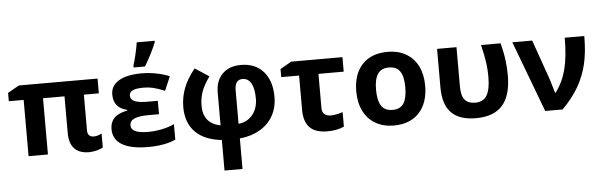

<svg xmlns="http://www.w3.org/2000/svg" viewBox="-56 -940 4275 1365"><g transform="rotate(-5 2082.0 -258.0)"><path d="M589.4 -99.1Q620.1 -99.1 648.4 -115.2V-16.1Q629.9 -4.4 601.1 2.4Q572.3 9.3 547.9 9.3Q480 9.3 444.3 -28.1Q408.7 -65.4 408.7 -139.2V-401.4H255.4V0H117.2V-401.4H11.2V-460.9L92.3 -506.8H653.8V-401.4H546.9V-144.5Q546.9 -121.6 559.1 -110.4Q571.3 -99.1 589.4 -99.1Z M1066.9 -312V-216.3H990.7Q924.8 -216.3 891.4 -201.7Q857.9 -187 857.9 -154.3Q857.9 -97.7 979.5 -97.7Q1026.4 -97.7 1076.2 -107.7Q1126 -117.7 1166.5 -136.7V-25.9Q1088.4 9.3 969.2 9.3Q848.6 9.3 784.9 -28.3Q721.2 -65.9 721.2 -140.1Q721.2 -188.5 750.2 -219Q779.3 -249.5 844.7 -262.2V-266.6Q748 -289.1 748 -383.8Q748 -447.8 805.7 -482.2Q863.3 -516.6 969.2 -516.6Q1021.5 -516.6 1074.5 -506.1Q1127.4 -495.6 1167 -478.5L1124.5 -378.4Q1070.8 -399.9 1039.3 -407Q1007.8 -414.1 973.1 -414.1Q921.9 -414.1 897 -402.6Q872.1 -391.1 872.1 -366.7Q872.1 -336.9 902.1 -324.5Q932.1 -312 997.1 -312ZM916 -576.7Q924.3 -601.1 936.3 -651.1Q948.2 -701.2 953.6 -739.3H1081.5V-728.5Q1046.4 -644 997.1 -563H916Z M1762.7 -267.6Q1762.7 -338.4 1741.5 -376.2Q1720.2 -414.1 1679.2 -414.1Q1653.3 -414.1 1638.9 -396.2Q1624.5 -378.4 1624.5 -334V-99.1Q1686.5 -105 1724.6 -151.1Q1762.7 -197.3 1762.7 -267.6ZM1496.1 223.1V5.4Q1371.1 -8.3 1307.1 -74.2Q1243.2 -140.1 1243.2 -251.5Q1243.2 -321.8 1268.3 -387Q1293.5 -452.1 1347.7 -518.6L1447.8 -453.1Q1407.2 -397.5 1390.4 -350.6Q1373.5 -303.7 1373.5 -249Q1373.5 -123 1496.1 -99.1V-333.5Q1496.1 -417 1544.4 -465.8Q1592.8 -514.6 1677.2 -514.6Q1779.3 -514.6 1837.4 -448.5Q1895.5 -382.3 1895.5 -268.6Q1895.5 -190.9 1861.8 -131.8Q1828.1 -72.8 1766.6 -37.6Q1705.1 -2.4 1624.5 5.4V223.1Z M2221.2 -403.3V-158.7Q2221.2 -129.4 2237.8 -115.2Q2254.4 -101.1 2281.7 -101.1Q2317.9 -101.1 2368.7 -117.2V-14.2Q2320.3 9.3 2250 9.3Q2163.6 9.3 2123.3 -32.7Q2083 -74.7 2083 -158.7V-403.3H1955.6V-460.9L2035.6 -506.8H2401.4V-403.3Z M2619.1 -254.4Q2619.1 -179.2 2643.8 -140.6Q2668.5 -102.1 2724.6 -102.1Q2779.8 -102.1 2804 -140.4Q2828.1 -178.7 2828.1 -254.4Q2828.1 -329.6 2803.7 -367.2Q2779.3 -404.8 2723.6 -404.8Q2668.5 -404.8 2643.8 -367.4Q2619.1 -330.1 2619.1 -254.4ZM2969.7 -254.4Q2969.7 -130.4 2904.5 -60.5Q2839.4 9.3 2722.7 9.3Q2649.4 9.3 2593.8 -22.7Q2538.1 -54.7 2508.1 -114.7Q2478 -174.8 2478 -254.4Q2478 -378.4 2543 -447.5Q2607.9 -516.6 2725.6 -516.6Q2798.3 -516.6 2854.2 -484.9Q2910.2 -453.1 2939.9 -393.6Q2969.7 -334 2969.7 -254.4Z M3309.6 8.3Q3192.4 8.3 3134.5 -50.5Q3076.7 -109.4 3076.7 -231.4V-506.8H3215.3V-226.6Q3215.3 -160.6 3239.3 -131.3Q3263.2 -102.1 3314.5 -102.1Q3371.1 -102.1 3397 -144.3Q3422.9 -186.5 3422.9 -278.3Q3422.9 -327.1 3416.5 -375.5Q3410.2 -423.8 3390.6 -506.8H3530.3Q3548.3 -435.5 3554.9 -381.8Q3561.5 -328.1 3561.5 -274.9Q3561.5 -132.3 3499.5 -62Q3437.5 8.3 3309.6 8.3Z M3613.8 -506.8H3755.4L3854.5 -225.6L3885.7 -122.6H3889.2Q3941.4 -191.9 3964.6 -281.7Q3987.8 -371.6 3987.8 -506.8H4127.4Q4127.4 -391.1 4107.4 -306.9Q4087.4 -222.7 4044.2 -147.7Q4001 -72.8 3928.2 0H3804.2Z"/></g></svg>

Font: Bpm'online Open Sans
Style: Bold
Weight: 700
Foundry: Ascender Corporation
Version: Version 1.10